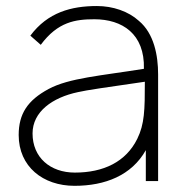

<svg xmlns="http://www.w3.org/2000/svg" viewBox="-20 -598 605 634"><path d="M502.1 0V-352.1C502.1 -415.6 488.5 -487.5 438.5 -529.2C404.2 -560.4 353.1 -578.1 300 -578.1C215.6 -578.1 137.5 -557.3 80.2 -480.2L114.6 -450C170.8 -526 229.2 -534.4 291.7 -534.4C383.3 -534.4 458.3 -486.5 455.2 -370.8C313.5 -347.9 208.3 -340.6 140.6 -304.2C70.8 -266.7 41.7 -221.9 41.7 -152.1C41.7 -47.9 121.9 15.6 226 15.6C327.1 15.6 414.6 -18.8 461.5 -102.1V0ZM433.3 -139.6C395.8 -63.5 321.9 -28.1 227.1 -28.1C145.8 -28.1 87.5 -78.1 87.5 -157.3C87.5 -229.2 153.1 -276 237.5 -293.8C263.5 -300 335.4 -310.4 458.3 -328.1C458.3 -234.4 457.3 -188.5 433.3 -139.6Z"/></svg>

Font: Manrope Thin
Style: Regular
Weight: 100
Width: 4
Designer: Michael Sharanda
Foundry: Michael Sharanda
Version: Version 2.000;PS 002.000;hotconv 1.0.88;makeotf.lib2.5.64775